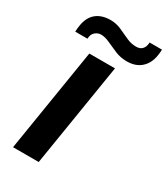

<svg xmlns="http://www.w3.org/2000/svg" viewBox="-225 -1030 978 1127"><g transform="rotate(30 264.0 -466.5)"><path d="M57 0 170 -700H344L231 0ZM34 -770Q34 -781 35.5 -791.5Q37 -802 38 -811Q47 -872 84 -902.5Q121 -933 181 -933Q219 -933 253.5 -917.5Q288 -902 320.5 -887Q353 -872 386 -872Q412 -872 425.5 -885Q439 -898 442 -917Q444 -925 444 -933H528Q528 -922 526.5 -911.5Q525 -901 524 -892Q515 -835 478.5 -802.5Q442 -770 383 -770Q340 -770 303 -785.5Q266 -801 234 -816Q202 -831 175 -831Q155 -831 138.5 -818Q122 -805 119 -786Q117 -778 117 -770Z"/></g></svg>

Font: Georama ExtraExtended SemiBold
Style: Italic
Weight: 600
Width: 8
Italic angle: -9°
Designer: Jean-Baptiste Levee
Foundry: Production Type
Version: Version 1.000